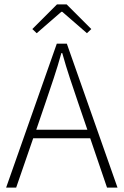

<svg xmlns="http://www.w3.org/2000/svg" viewBox="-20 -859 566 879"><path d="M188 -388 146 -265H380L338 -388Q318 -447 300 -501Q282 -555 265 -616H261Q244 -555 226 -501Q208 -447 188 -388ZM8 0 240 -659H286L518 0H470L393 -226H132L54 0ZM128 -726 241 -839H285L398 -726L378 -707L265 -805H261L148 -707Z"/></svg>

Font: hySource Sans Pro Light
Style: Regular
Weight: 300
Designer: Paul D. Hunt
Foundry: Adobe Systems Incorporated
Version: Version 2.021;PS 2.000;hotconv 1.0.86;makeotf.lib2.5.63406